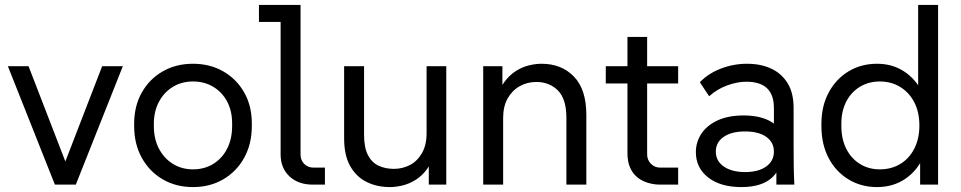

<svg xmlns="http://www.w3.org/2000/svg" viewBox="-20 -750 3906 780"><path d="M203 0 12 -481H96L261 -54H230L395 -481H479L288 0Z M764 10Q695 10 641 -21.5Q587 -53 556 -109Q525 -165 525 -238V-247Q525 -319 556 -374Q587 -429 641 -460Q695 -491 764 -491Q833 -491 887 -460Q941 -429 972 -374.5Q1003 -320 1003 -249V-238Q1003 -165 972 -109Q941 -53 887 -21.5Q833 10 764 10ZM764 -62Q811 -62 847 -84.5Q883 -107 903 -146.5Q923 -186 923 -238V-249Q923 -299 903 -337Q883 -375 847 -397Q811 -419 764 -419Q718 -419 682 -397Q646 -375 625.5 -336Q605 -297 605 -247V-238Q605 -186 625.5 -146.5Q646 -107 682 -84.5Q718 -62 764 -62Z M1250 0Q1192 0 1156 -33.5Q1120 -67 1120 -123V-697L1156 -661H1032V-730H1201V-122Q1201 -99 1216 -84Q1231 -69 1254 -69H1300V0Z M1564 10Q1511 10 1469 -11Q1427 -32 1402.5 -75.5Q1378 -119 1378 -188V-481H1459V-202Q1459 -151 1474.5 -120.5Q1490 -90 1517.5 -77Q1545 -64 1580 -64Q1616 -64 1646 -80Q1676 -96 1694.5 -128.5Q1713 -161 1713 -209V-481H1793V0H1722V-130H1745Q1734 -89 1714 -62Q1694 -35 1668 -19Q1642 -3 1615 3.5Q1588 10 1564 10Z M1943 0V-481H2021V-351H1999Q2010 -392 2030.5 -419Q2051 -446 2076.5 -462Q2102 -478 2129 -484.5Q2156 -491 2180 -491Q2261 -491 2311.5 -439Q2362 -387 2362 -283V0H2281V-271Q2281 -348 2246.5 -382.5Q2212 -417 2159 -417Q2122 -417 2091.5 -400Q2061 -383 2042.5 -350.5Q2024 -318 2024 -270V0Z M2661 0Q2637 0 2613 -7Q2589 -14 2570 -29Q2551 -44 2540 -68.5Q2529 -93 2529 -128V-600H2609V-123Q2609 -100 2624.5 -84.5Q2640 -69 2662 -69H2735V0ZM2441 -411V-481H2735V-411Z M3134 0V-182L3124 -209V-311Q3124 -365 3096 -391.5Q3068 -418 3012 -418Q2975 -418 2934 -403Q2893 -388 2861 -359L2823 -416Q2858 -452 2909 -471.5Q2960 -491 3015 -491Q3071 -491 3113.5 -471Q3156 -451 3180 -411.5Q3204 -372 3204 -312V-158Q3204 -118 3204.5 -79Q3205 -40 3207 0ZM2992 10Q2907 10 2857 -29Q2807 -68 2807 -132Q2807 -173 2829.5 -207Q2852 -241 2895.5 -261Q2939 -281 3001 -281Q3084 -281 3130 -243.5Q3176 -206 3176 -144H3160Q3160 -70 3118 -30Q3076 10 2992 10ZM3007 -51Q3061 -51 3092.5 -73.5Q3124 -96 3124 -134Q3124 -172 3093 -194Q3062 -216 3007 -216Q2952 -216 2920 -194Q2888 -172 2888 -134Q2888 -96 2920.5 -73.5Q2953 -51 3007 -51Z M3543 10Q3478 10 3426.5 -21.5Q3375 -53 3346 -108.5Q3317 -164 3317 -238V-247Q3317 -319 3346.5 -374Q3376 -429 3427 -460Q3478 -491 3543 -491Q3605 -491 3652.5 -460Q3700 -429 3726 -376L3710 -357V-730H3791V0H3718V-130L3732 -114Q3706 -56 3657 -23Q3608 10 3543 10ZM3554 -62Q3601 -62 3637.5 -84Q3674 -106 3694.5 -146.5Q3715 -187 3715 -240Q3715 -294 3694.5 -334Q3674 -374 3637.5 -396.5Q3601 -419 3554 -419Q3509 -419 3473.5 -397.5Q3438 -376 3418 -337.5Q3398 -299 3398 -247V-238Q3398 -185 3418 -145.5Q3438 -106 3473.5 -84Q3509 -62 3554 -62Z"/></svg>

Font: SUSE
Style: Regular
Weight: 400
Designer: Rene Bieder
Foundry: SUSE
Version: Version 1.000